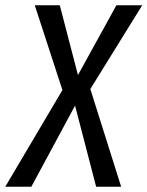

<svg xmlns="http://www.w3.org/2000/svg" viewBox="-55 -709 560 729"><path d="M288 -371 405 0H310L230 -308L64 0H-35L182 -367L77 -689H172L241 -424L387 -689H485Z"/></svg>

Font: Fira Sans Compressed
Style: Italic
Weight: 400
Width: 1
Italic angle: -8°
Designer: bBox Type GmbH & Carrois Corporate GbR & Edenspiekermann AG
Foundry: bBox Type GmbH & Carrois Corporate GbR & Edenspiekermann AG
Version: Version 4.301